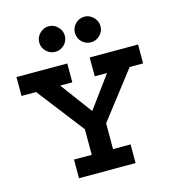

<svg xmlns="http://www.w3.org/2000/svg" viewBox="-117 -897 896 993"><g transform="rotate(-15 331.5 -400.0)"><path d="M6 -589H278V-488H213L339 -318L464 -488H398V-589H657V-488H585L392 -238V-100H486V0H183V-100H278V-237L84 -488H6ZM426 -800Q453 -800 473.5 -779.5Q494 -759 494 -731Q494 -703 473.5 -683Q453 -663 426 -663Q397 -663 377 -683Q357 -703 357 -731Q357 -759 377 -779.5Q397 -800 426 -800ZM235 -800Q262 -800 282.5 -779.5Q303 -759 303 -731Q303 -703 282.5 -683Q262 -663 235 -663Q207 -663 186.5 -683Q166 -703 166 -731Q166 -759 186.5 -779.5Q207 -800 235 -800Z"/></g></svg>

Font: Podkova
Style: Bold
Weight: 700
Designer: Ilya Yudin
Foundry: Cyreal (www.cyreal.org)
Version: Version 2.102; ttfautohint (v1.8.1.43-b0c9)